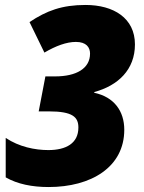

<svg xmlns="http://www.w3.org/2000/svg" viewBox="-20 -744 581 774"><path d="M176 10C347 10 481 -70 481 -221C481 -296 440 -353 360 -370V-373C456 -399 524 -463 524 -565C524 -671 438 -724 325 -724C230 -724 168 -701 99 -655L159 -532C205 -559 248 -575 286 -575C328 -575 343 -553 343 -528C343 -468 288 -436 202 -436H163L136 -295H177C273 -295 296 -272 296 -230C296 -166 246 -139 175 -139C121 -139 57 -152 3 -188V-29C50 -2 109 10 176 10Z"/></svg>

Font: Noto Sans SemiCondensed Black
Style: Italic
Weight: 900
Width: 4
Italic angle: -12°
Designer: Monotype Design Team
Foundry: Monotype Imaging Inc.
Version: Version 2.013